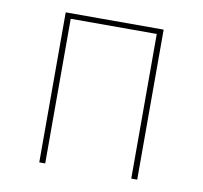

<svg xmlns="http://www.w3.org/2000/svg" viewBox="-65 -599 706 668"><g transform="rotate(10 288.0 -265.0)"><path d="M115 0H136V-511H440V0H461V-530H115Z"/></g></svg>

Font: Iosevka Sparkle Thin
Style: Regular
Weight: 100
Designer: Belleve Invis
Foundry: Belleve Invis
Version: Version 4.5.0; ttfautohint (v1.8.3)